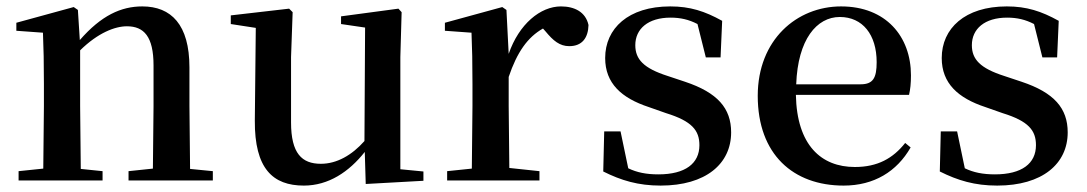

<svg xmlns="http://www.w3.org/2000/svg" viewBox="-20 -563 3391 599"><path d="M456 0H644V-29L573 -36L571 -232V-353C571 -486 514 -543 424 -543C358 -543 296 -515 229 -438L223 -532L210 -541L31 -492V-467L114 -461C116 -412 117 -368 117 -301V-232L115 -37L38 -29V0H300V-29L232 -36L230 -232V-406C286 -461 339 -481 376 -481C429 -481 459 -449 459 -359V-232L457 -37L381 -29V0Z M1121 11 1301 1V-28L1229 -35V-385L1233 -525L1223 -536L1044 -512V-488L1119 -477L1117 -123C1078 -79 1031 -52 981 -52C922 -52 888 -84 888 -181V-385L893 -525L882 -536L700 -515V-488L778 -476L775 -187C774 -37 831 16 928 16C1005 16 1069 -27 1118 -89Z M1451 0H1663V-29L1569 -39L1567 -232V-323C1593 -400 1626 -447 1674 -474L1682 -465C1706 -436 1726 -419 1756 -419C1797 -419 1815 -446 1816 -485C1807 -526 1772 -543 1730 -543C1666 -543 1599 -488 1567 -395L1560 -532L1547 -541L1368 -492V-467L1451 -461C1453 -412 1454 -369 1454 -301V-232L1452 -37L1375 -29V0Z M2041 16C2182 16 2261 -52 2261 -150C2261 -225 2219 -274 2117 -308L2063 -326C1988 -350 1962 -378 1962 -422C1962 -473 2002 -508 2072 -508C2103 -508 2129 -502 2156 -488L2182 -384H2228L2233 -498C2179 -528 2133 -543 2071 -543C1940 -543 1868 -474 1868 -382C1868 -303 1919 -257 2004 -229L2058 -210C2139 -185 2162 -156 2162 -110C2162 -53 2118 -19 2034 -19C1996 -19 1967 -25 1940 -38L1916 -153H1865L1862 -28C1918 0 1971 16 2041 16Z M2612 16C2707 16 2778 -28 2821 -103L2804 -117C2766 -69 2718 -42 2647 -42C2542 -42 2466 -110 2463 -267H2816C2820 -284 2822 -303 2822 -328C2822 -449 2744 -543 2604 -543C2466 -543 2344 -439 2344 -264C2344 -81 2455 16 2612 16ZM2464 -300C2469 -440 2528 -510 2600 -510C2671 -510 2715 -455 2715 -369C2715 -320 2704 -300 2665 -300Z M3091 16C3232 16 3311 -52 3311 -150C3311 -225 3269 -274 3167 -308L3113 -326C3038 -350 3012 -378 3012 -422C3012 -473 3052 -508 3122 -508C3153 -508 3179 -502 3206 -488L3232 -384H3278L3283 -498C3229 -528 3183 -543 3121 -543C2990 -543 2918 -474 2918 -382C2918 -303 2969 -257 3054 -229L3108 -210C3189 -185 3212 -156 3212 -110C3212 -53 3168 -19 3084 -19C3046 -19 3017 -25 2990 -38L2966 -153H2915L2912 -28C2968 0 3021 16 3091 16Z"/></svg>

Font: Noto Serif CJK HK SemiBold
Style: Regular
Weight: 600
Designer: Ryoko NISHIZUKA 西塚涼子 (kana & ideographs); Frank Grießhammer (Latin, Greek & Cyrillic); Wenlong ZHANG 张文龙 (bopomofo); San
Foundry: Adobe
Version: Version 2.001;hotconv 1.1.0;makeotfexe 2.6.0